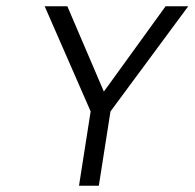

<svg xmlns="http://www.w3.org/2000/svg" viewBox="-20 -595 618 610"><path d="M268 -241 231 -5H294L331 -241L578 -575H506L310 -304L194 -575H122Z"/></svg>

Font: Charger Pro
Style: LitNarObl
Weight: 300
Designer: Jasper
Foundry: Cannot Into Space Fonts
Version: Version 1.09